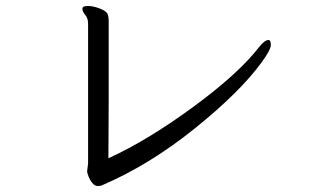

<svg xmlns="http://www.w3.org/2000/svg" viewBox="-20 -645 1040 643"><path d="M272 -73 275 -98V-566Q275 -584 265.5 -595Q256 -606 256 -615V-616Q256 -625 274 -625Q292 -625 314 -616.5Q336 -608 340 -598.5Q344 -589 344 -575V-311Q344 -253 343.5 -201Q343 -149 343 -115Q473 -174 626.5 -286.5Q780 -399 849 -489Q867 -511 879 -511Q887 -511 887 -494.5Q887 -478 856 -436Q784 -337 632.5 -215Q481 -93 323 -25Q317 -22 307 -22Q297 -22 288.5 -33Q280 -44 276 -55.5Q272 -67 272 -68Z"/></svg>

Font: LXGW WenKai Lite
Style: Regular
Weight: 400
Designer: LXGW / Fontworks Inc.
Foundry: LXGW / Fontworks Inc.
Version: Version 1.511; March 25, 2025